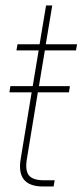

<svg xmlns="http://www.w3.org/2000/svg" viewBox="-20 -676 299 696"><path d="M233.4 -363.8 230 -341.3H117.2L77.1 -97.7Q70.8 -57.1 85.2 -39.8Q99.6 -22.5 140.1 -22.5H178.2L174.3 0H136.2Q39.1 0 54.7 -97.7L94.7 -341.3H14.2L17.6 -363.8H98.6L120.1 -493.2H39.6L43.5 -515.6H123.5L147 -656.2H169.4L146 -515.6H259.3L255.4 -493.2H142.6L121.1 -363.8Z"/></svg>

Font: Inter Display Thin
Style: Italic
Weight: 100
Italic angle: -9.39999°
Designer: Rasmus Andersson
Foundry: rsms
Version: Version 4.000;git-a52131595